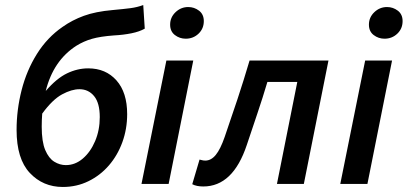

<svg xmlns="http://www.w3.org/2000/svg" viewBox="-20 -732 1622 764"><path d="M146 -228Q146 -168 160 -135Q174 -102 196 -88.5Q218 -75 242 -75Q279 -75 309.5 -101Q340 -127 358.5 -170.5Q377 -214 377 -266Q377 -322 354.5 -349.5Q332 -377 296 -377Q265 -377 227 -356.5Q189 -336 148 -280Q147 -267 146.5 -254.5Q146 -242 146 -228ZM230 12Q151 12 98.5 -44Q46 -100 46 -215Q46 -295 66 -373.5Q86 -452 127 -517.5Q168 -583 229 -625Q267 -652 313.5 -669Q360 -686 428 -692Q472 -696 499 -699.5Q526 -703 550 -712L556 -618Q535 -606 503 -599.5Q471 -593 433 -591Q379 -587 346 -577.5Q313 -568 284 -550Q192 -491 162 -370Q205 -420 246.5 -440Q288 -460 331 -460Q401 -460 443.5 -412Q486 -364 486 -278Q486 -219 467 -166.5Q448 -114 413.5 -74Q379 -34 332 -11Q285 12 230 12Z M543 0 642 -491H749L651 0ZM719 -578Q695 -578 676 -592.5Q657 -607 657 -634Q657 -663 678.5 -683.5Q700 -704 729 -704Q753 -704 772 -689.5Q791 -675 791 -648Q791 -618 770 -598Q749 -578 719 -578Z M789 10Q762 10 745 1L774 -97Q779 -96 784.5 -94.5Q790 -93 797 -93Q820 -93 838.5 -115.5Q857 -138 874 -187Q900 -262 925 -337.5Q950 -413 973 -491H1287L1189 0H1082L1163 -406H1044Q1025 -342 1004 -280Q983 -218 962 -155Q907 10 789 10Z M1334 0 1433 -491H1540L1442 0ZM1510 -578Q1486 -578 1467 -592.5Q1448 -607 1448 -634Q1448 -663 1469.5 -683.5Q1491 -704 1520 -704Q1544 -704 1563 -689.5Q1582 -675 1582 -648Q1582 -618 1561 -598Q1540 -578 1510 -578Z"/></svg>

Font: Source Sans 3 Semibold
Style: Italic
Weight: 600
Italic angle: -11°
Designer: Paul D. Hunt
Foundry: Adobe
Version: Version 3.052;hotconv 1.1.0;makeotfexe 2.6.0